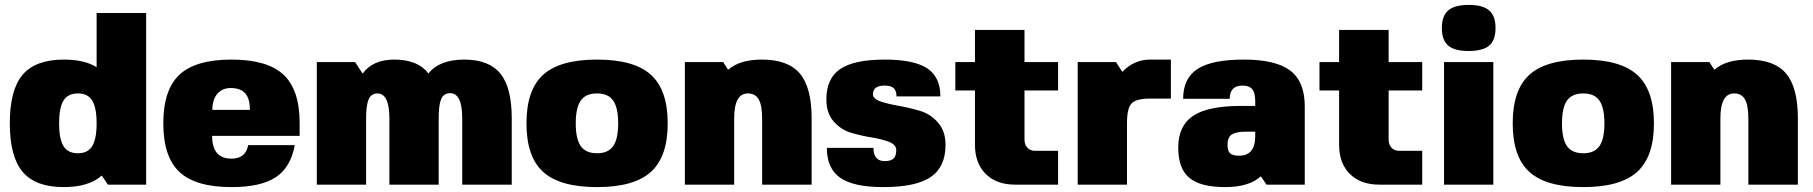

<svg xmlns="http://www.w3.org/2000/svg" viewBox="-20 -753 7392 783"><path d="M240 10Q125 10 72.5 -52Q20 -114 20 -250Q20 -387 72.5 -448.5Q125 -510 241 -510Q324 -510 374 -479V-700H576V0H420L395 -37Q342 10 240 10ZM298 -128Q338 -128 356 -157Q374 -186 374 -250Q374 -314 356 -343Q338 -372 298 -372Q257 -372 239 -343Q221 -314 221 -250Q221 -186 239 -157Q257 -128 298 -128Z M1202 -199H845Q845 -106 924 -106Q982 -106 992 -161H1182Q1166 -71 1105 -30.5Q1044 10 924 10Q778 10 712 -51.5Q646 -113 646 -250Q646 -387 712 -448.5Q778 -510 924 -510Q1070 -510 1136 -448.5Q1202 -387 1202 -251ZM921 -394Q886 -394 866 -370Q846 -346 846 -305H999Q999 -351 980 -372.5Q961 -394 921 -394Z M1519 -372Q1494 -372 1483.5 -348Q1473 -324 1473 -270V0H1272V-500H1428L1459 -453Q1500 -510 1588 -510Q1685 -510 1727 -453Q1772 -510 1873 -510Q1974 -510 2020.5 -453Q2067 -396 2067 -270V0H1865V-270Q1865 -373 1816 -373Q1789 -373 1779 -349Q1769 -325 1769 -270V0H1568V-270Q1568 -372 1519 -372Z M2195.5 -448.5Q2264 -510 2415 -510Q2566 -510 2634.5 -448Q2703 -386 2703 -250Q2703 -114 2634.5 -52Q2566 10 2415 10Q2264 10 2195.5 -51.5Q2127 -113 2127 -250Q2127 -387 2195.5 -448.5ZM2415 -128Q2460 -128 2480.5 -157Q2501 -186 2501 -250Q2501 -314 2480.5 -343Q2460 -372 2415 -372Q2369 -372 2348.5 -343Q2328 -314 2328 -250Q2328 -186 2348.5 -157Q2369 -128 2415 -128Z M2949 -469H2950Q2997 -510 3087 -510Q3194 -510 3242 -453Q3290 -396 3290 -270V0H3088V-270Q3088 -324 3074 -348Q3060 -372 3030 -372Q2974 -372 2974 -270V0H2773V-500H2929Z M3540 -369Q3540 -350 3570.5 -339.5Q3601 -329 3644.5 -321.5Q3688 -314 3731.5 -301Q3775 -288 3805.5 -253Q3836 -218 3836 -162Q3836 -72 3775.5 -31Q3715 10 3582 10Q3461 10 3406.5 -28Q3352 -66 3352 -150H3542Q3542 -96 3588 -96Q3613 -96 3624 -106.5Q3635 -117 3635 -141Q3635 -163 3605.5 -174.5Q3576 -186 3534.5 -192.5Q3493 -199 3451 -211.5Q3409 -224 3379.5 -258Q3350 -292 3350 -348Q3350 -433 3406.5 -471.5Q3463 -510 3588 -510Q3707 -510 3761 -474.5Q3815 -439 3815 -360H3636Q3636 -383 3624.5 -393.5Q3613 -404 3588 -404Q3540 -404 3540 -369Z M4158 -184Q4158 -163 4170 -150.5Q4182 -138 4200 -138H4295V0H4120Q4044 0 4000 -43.5Q3956 -87 3956 -163V-384H3876V-500H3956V-631H4158V-500H4295V-384H4158Z M4670 -351Q4614 -351 4595 -331.5Q4576 -312 4576 -250V0H4375V-500H4531L4557 -460Q4605 -510 4670 -510H4755V-351Z M5122 -34Q5074 10 4976 10Q4875 10 4830 -28Q4785 -66 4785 -151Q4785 -240 4845.5 -280.5Q4906 -321 5040 -321H5099V-340Q5099 -374 5087 -389Q5075 -404 5047 -404Q4995 -404 4995 -350H4805Q4805 -434 4864 -472Q4923 -510 5053 -510Q5183 -510 5242 -465Q5301 -420 5301 -319V0H5145ZM5099 -216H5059Q5024 -216 5005 -205.5Q4986 -195 4986 -162Q4986 -137 4997 -127.5Q5008 -118 5033 -118Q5099 -118 5099 -198Z M5643 -184Q5643 -163 5655 -150.5Q5667 -138 5685 -138H5780V0H5605Q5529 0 5485 -43.5Q5441 -87 5441 -163V-384H5361V-500H5441V-631H5643V-500H5780V-384H5643Z M6070 0H5869V-500H6070ZM5970 -733Q6027 -733 6053 -710.5Q6079 -688 6079 -639Q6079 -589 6053 -567Q6027 -545 5969 -545Q5912 -545 5886 -567Q5860 -589 5860 -639Q5860 -688 5886 -710.5Q5912 -733 5970 -733Z M6217.5 -448.5Q6286 -510 6437 -510Q6588 -510 6656.5 -448Q6725 -386 6725 -250Q6725 -114 6656.5 -52Q6588 10 6437 10Q6286 10 6217.5 -51.5Q6149 -113 6149 -250Q6149 -387 6217.5 -448.5ZM6437 -128Q6482 -128 6502.5 -157Q6523 -186 6523 -250Q6523 -314 6502.5 -343Q6482 -372 6437 -372Q6391 -372 6370.5 -343Q6350 -314 6350 -250Q6350 -186 6370.5 -157Q6391 -128 6437 -128Z M6971 -469H6972Q7019 -510 7109 -510Q7216 -510 7264 -453Q7312 -396 7312 -270V0H7110V-270Q7110 -324 7096 -348Q7082 -372 7052 -372Q6996 -372 6996 -270V0H6795V-500H6951Z"/></svg>

Font: Fivo Sans Black
Style: Regular
Weight: 900
Designer: Alexander Slobzheninov
Foundry: Alexander Slobzheninov
Version: 1.0